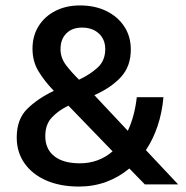

<svg xmlns="http://www.w3.org/2000/svg" viewBox="-20 -678 685 706"><path d="M274 -658Q329 -658 371 -637.5Q413 -617 437 -580.5Q461 -544 461 -496Q461 -434.5 425.2 -395.2Q389.5 -356 327 -328L450 -197Q475 -250 483 -320.5H581Q576 -264 559.5 -214.8Q543 -165.5 516.5 -126L635 0H512.5L455.5 -58.5Q417.5 -26.5 370.5 -9.2Q323.5 8 270.5 8Q201.5 8 150 -14.5Q98.5 -37 70 -77.8Q41.5 -118.5 41.5 -172.5Q41.5 -239 79.5 -277Q117.5 -315 178 -344Q143.5 -379.5 121.5 -416Q99.5 -452.5 99.5 -499Q99.5 -546 121.8 -581.8Q144 -617.5 183.5 -637.8Q223 -658 274 -658ZM202.5 -497Q202.5 -465 223.2 -438Q244 -411 270.5 -385Q312 -404.5 339.5 -430Q367 -455.5 367 -497.5Q367 -533 343.5 -554.8Q320 -576.5 281.5 -576.5Q245 -576.5 223.8 -555Q202.5 -533.5 202.5 -497ZM146.5 -177.5Q146.5 -130 179.5 -103.8Q212.5 -77.5 273.5 -77.5Q343 -77.5 394 -121.5L231.5 -289.5Q195 -272 170.8 -246.2Q146.5 -220.5 146.5 -177.5Z"/></svg>

Font: Overused Grotesk Medium
Style: Regular
Weight: 525
Version: Version 0.004